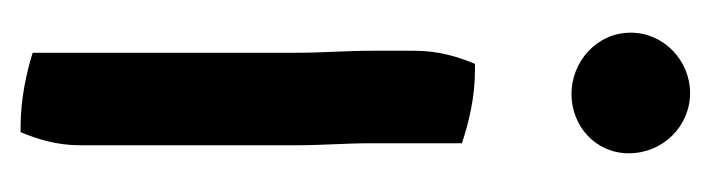

<svg xmlns="http://www.w3.org/2000/svg" viewBox="-278 -432 706 191"><g transform="rotate(90 75.5 -336.0)"><path d="M12 -610C12 -576 41 -551 73 -551C105 -551 132 -575 132 -608C132 -642 105 -669 72 -669C40 -669 12 -643 12 -610ZM30 -352C30 -326 32 -304 32 -277V-15C51 -9 78 -3 105 -3H111C118 -20 124 -39 124 -62V-277C124 -304 122 -326 122 -352V-442C101 -449 76 -455 49 -455H43C36 -438 30 -419 30 -395Z"/></g></svg>

Font: SolarCharger
Style: 750
Weight: 700
Designer: Mew Too
Foundry: Cannot Into Space Fonts/KineticPlasma Fonts
Version: Version 1.100